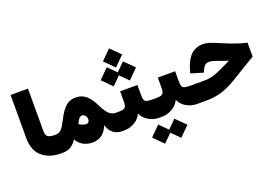

<svg xmlns="http://www.w3.org/2000/svg" viewBox="-136 -1229 2724 1904"><g transform="rotate(-20 1226.0 -277.5)"><path d="M47.9 -260.3C47.9 -174.3 72.8 -109.4 123 -65.9C173.3 -22 241.2 0 327.6 0H328.1V-193.4H327.6C258.8 -193.4 231.4 -210 231.4 -264.6V-716.8H47.9Z M328.1 -193.4C310.5 -193.4 303.2 -165.5 303.2 -97.2C303.2 -27.3 310.5 0 328.1 0C366.7 0 397.5 -6.8 420.9 -20C443.8 -33.2 466.8 -55.2 488.8 -86.9C518.1 -29.8 578.1 4.9 654.8 4.9C729.5 4.9 788.1 -38.1 814.9 -112.8L819.8 -113.3C840.8 -40.5 891.6 0 971.7 0H972.2V-193.4H971.7C941.9 -193.4 917 -203.1 897 -223.1C876.5 -243.2 855.5 -274.9 834.5 -318.4C785.6 -422.4 728.5 -472.7 646.5 -472.7C561 -472.7 512.7 -428.2 451.2 -309.6C402.3 -215.3 384.8 -193.4 328.1 -193.4ZM586.4 -225.1C603.5 -263.7 619.1 -283.2 644.5 -283.2C670.4 -283.2 689.9 -256.8 689.9 -226.1C689.9 -204.1 676.3 -188 655.3 -188C636.7 -188 612.3 -196.8 581.5 -213.9Z M1263.7 -379.4H1081.1V-284.7C1081.1 -203.1 1069.3 -193.4 986.3 -193.4H972.2C954.6 -193.4 947.3 -165.5 947.3 -97.2C947.3 -28.3 954.6 0 972.2 0H986.3C1025.9 0 1063 -9.8 1096.7 -29.3C1130.4 -48.8 1154.3 -74.7 1169.4 -106.4H1174.3C1189.5 -74.2 1213.9 -48.3 1247.1 -29.3C1279.8 -9.8 1316.9 0 1358.4 0H1370.1V-193.4H1359.4C1331.1 -193.4 1310.1 -195.3 1296.4 -199.2C1269 -207 1263.7 -230 1263.7 -284.7ZM1123.5 -614.7 1225.1 -715.8 1123.5 -816.9 1022.9 -715.8ZM1038.1 -446.8 1124 -532.2 1209 -446.8 1310.5 -547.9 1209 -648.9 1124 -563.5 1038.1 -648.9 937.5 -547.9Z M1661.6 -379.4H1479V-284.7C1479 -203.1 1467.3 -193.4 1384.3 -193.4H1370.1C1352.5 -193.4 1345.2 -165.5 1345.2 -97.2C1345.2 -28.3 1352.5 0 1370.1 0H1384.3C1423.8 0 1460.9 -9.8 1494.6 -29.3C1528.3 -48.8 1552.2 -74.7 1567.4 -106.4H1572.3C1587.4 -74.2 1611.8 -48.3 1645 -29.3C1677.7 -9.8 1714.8 0 1756.3 0H1768.1V-193.4H1757.3C1729 -193.4 1708 -195.3 1694.3 -199.2C1667 -207 1661.6 -230 1661.6 -284.7ZM1322.8 261.7 1408.7 176.3 1493.7 261.7 1595.2 160.6 1493.7 59.6 1408.7 145 1322.8 59.6 1222.2 160.6Z M2012.7 -538.6C1959.5 -538.6 1916 -521.5 1881.3 -487.3C1846.7 -453.1 1819.3 -397.5 1798.3 -320.8L1794.9 -308.1L1926.8 -268.6L1931.2 -280.8C1950.2 -332 1970.7 -352.5 2011.2 -352.5C2029.3 -352.5 2055.2 -345.7 2102.5 -328.6C2141.6 -313.5 2168.9 -303.7 2194.3 -297.9V-293L2106 -250.5C2010.3 -205.1 1968.3 -193.4 1897 -193.4H1768.1C1750.5 -193.4 1743.2 -167 1743.2 -97.2C1743.2 -27.3 1750.5 0 1768.1 0H1857.9C1914.1 0 1967.8 -7.8 2018.1 -23.4C2068.4 -39.1 2122.6 -64.5 2180.2 -99.6L2433.6 -253.4V-400.4C2401.9 -406.7 2368.7 -416 2333.5 -428.2C2297.9 -439.9 2253.9 -456.5 2201.7 -478.5C2096.2 -524.9 2052.7 -538.6 2012.7 -538.6Z"/></g></svg>

Font: Estedad Black
Style: Regular
Weight: 900
Designer: Amin Abedi
Version: Version 7.3